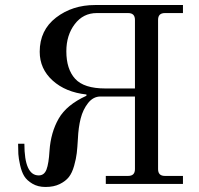

<svg xmlns="http://www.w3.org/2000/svg" viewBox="-20 -732 790 764"><path d="M244 -528Q244 -457 279 -418.5Q314 -380 399 -380H517V-653Q517 -680 490 -680H365Q311 -680 277.5 -636Q244 -592 244 -528ZM52 -160H77Q77 -34 134 -34Q156 -34 165 -57.5Q174 -81 177 -132Q182 -205 213.5 -260Q245 -315 324 -351V-356Q241 -365 189.5 -411.5Q138 -458 138 -526Q138 -612 203 -662Q268 -712 358 -712H708V-680H636Q609 -680 609 -653V-59Q609 -32 636 -32H708V0H401V-32H490Q517 -32 517 -59V-348H380Q351 -348 330.5 -322Q310 -296 301 -260.5Q292 -225 290 -180Q288 -145 285.5 -123Q283 -101 275 -72.5Q267 -44 254 -27.5Q241 -11 217.5 0.5Q194 12 161 12Q131 12 109 -1Q87 -14 76.5 -31Q66 -48 60 -75Q54 -102 53 -119Q52 -136 52 -160Z"/></svg>

Font: Old Standard TT
Style: Regular
Weight: 400
Designer: Alexey Kryukov <alexios@thessalonica.org.ru>
Version: Version 2.2